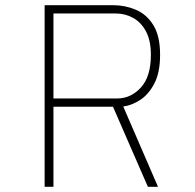

<svg xmlns="http://www.w3.org/2000/svg" viewBox="-20 -720 750 740"><path d="M550 0 415.5 -308.5H186V0H152V-700H416Q462 -700 503.5 -682.5Q545 -665 571 -623.2Q597 -581.5 597 -508.5Q597 -440.5 574.8 -398Q552.5 -355.5 519.8 -334.5Q487 -313.5 455 -309.5L589 0ZM186 -668V-340.5H432Q484 -340.5 522.8 -382.5Q561.5 -424.5 561.5 -508.5Q561.5 -563.5 542.8 -598.8Q524 -634 493.2 -651Q462.5 -668 426.5 -668Z"/></svg>

Font: League Mono Thin
Style: Regular
Weight: 100
Width: 6
Designer: Tyler Finck
Foundry: The League of Moveable Type / Tyler Finck
Version: Version 2.300;RELEASE